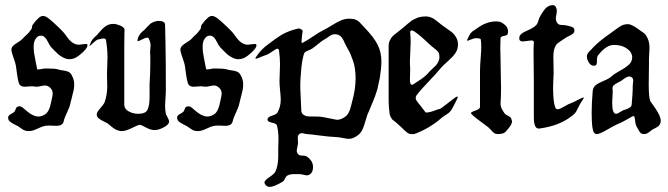

<svg xmlns="http://www.w3.org/2000/svg" viewBox="-20 -523 2606 749"><path d="M155.3 -255.9Q193.4 -255.9 204.1 -252.9Q211.9 -250 224.1 -248.5Q236.3 -247.1 245.1 -243.7Q253.9 -240.2 258.8 -231.4Q269.5 -213.9 269.5 -193.4Q269.5 -182.6 267.1 -170.4Q264.6 -158.2 260.3 -142.6Q255.9 -127 253.9 -117.2Q251 -103.5 241.2 -83.5Q231.4 -63.5 228.5 -49.8Q224.6 -32.2 200.2 -32.2Q195.3 -32.2 185.5 -32.7Q175.8 -33.2 171.9 -33.2Q158.2 -33.2 152.3 -31.2Q143.6 -29.3 125 -20.5Q106.4 -11.7 93.8 -11.7H89.8Q84 -11.7 78.1 -13.7Q72.3 -15.6 69.3 -17.6Q66.4 -19.5 60.1 -23.9Q53.7 -28.3 50.8 -30.3Q46.9 -32.2 34.7 -38.6Q22.5 -44.9 17.1 -50.3Q11.7 -55.7 11.7 -64.5Q11.7 -72.3 22.5 -78.1Q33.2 -84 36.1 -86.9Q38.1 -88.9 41.5 -98.1Q44.9 -107.4 50.8 -107.4Q51.8 -107.4 53.2 -107.9Q54.7 -108.4 55.7 -108.4Q61.5 -108.4 66.9 -104.5Q72.3 -100.6 78.6 -94.7Q85 -88.9 89.8 -85.9L91.8 -84Q94.7 -82 98.1 -79.6Q101.6 -77.1 106.4 -74.7Q111.3 -72.3 117.7 -70.3Q124 -68.4 129.9 -68.4Q142.6 -68.4 156.2 -77.1Q172.9 -87.9 179.7 -126Q180.7 -129.9 182.1 -136.7Q183.6 -143.6 184.6 -148.9Q185.5 -154.3 185.5 -158.2Q185.5 -170.9 176.8 -179.7Q167 -189.5 155.3 -189.5Q150.4 -189.5 139.2 -187Q127.9 -184.6 122.1 -184.6Q121.1 -184.6 118.2 -185.1Q115.2 -185.5 114.3 -185.5Q113.3 -185.5 110.4 -186Q107.4 -186.5 105.5 -186.5Q100.6 -186.5 90.3 -185.5Q80.1 -184.6 76.2 -184.6Q58.6 -184.6 53.7 -198.2Q48.8 -213.9 46.4 -234.9Q43.9 -255.9 42 -266.6Q40 -277.3 34.2 -293.5Q28.3 -309.6 25.4 -322.3Q25.4 -323.2 24.9 -325.2Q24.4 -327.1 24.4 -328.1Q24.4 -337.9 31.7 -344.7Q39.1 -351.6 51.3 -358.9Q63.5 -366.2 69.3 -373Q73.2 -377.9 80.6 -384.3Q87.9 -390.6 92.8 -396.5Q97.7 -402.3 102.5 -409.2Q104.5 -412.1 105 -418.5Q105.5 -424.8 108.4 -427.7Q132.8 -460.9 147.5 -460.9Q157.2 -460.9 170.9 -450.2Q184.6 -439.5 209 -416Q216.8 -408.2 220.7 -404.3Q227.5 -398.4 242.2 -377.9Q256.8 -357.4 272.5 -351.6Q279.3 -348.6 287.1 -348.6Q292 -348.6 301.3 -350.1Q310.5 -351.6 314.5 -351.6Q321.3 -351.6 321.3 -346.7Q321.3 -332 287.1 -305.7Q269.5 -292 251 -292Q239.3 -292 227.1 -298.3Q214.8 -304.7 207.5 -311Q200.2 -317.4 190.9 -327.1Q181.6 -336.9 179.7 -338.9Q174.8 -343.8 164.6 -363.8Q154.3 -383.8 140.6 -383.8H137.7Q128.9 -383.8 121.6 -375Q114.3 -366.2 112.3 -353.5Q111.3 -348.6 111.3 -338.9Q111.3 -319.3 117.7 -290Q124 -260.7 124 -257.8Q124 -252 129.9 -252Q132.8 -252 142.1 -253.9Q151.4 -255.9 155.3 -255.9Z M450.2 -11.7Q439.5 -13.7 431.6 -17.6Q423.8 -21.5 414.1 -29.8Q404.3 -38.1 399.4 -42Q395.5 -43.9 382.8 -50.3Q370.1 -56.6 363.8 -62.5Q357.4 -68.4 357.4 -77.1Q357.4 -85 371.1 -100.6Q384.8 -116.2 387.7 -123Q398.4 -153.3 398.4 -186.5Q398.4 -192.4 397.9 -206.1Q397.5 -219.7 397.5 -227.5V-240.2Q399.4 -289.1 399.4 -297.9Q399.4 -330.1 393.6 -366.2Q392.6 -373 383.8 -373Q379.9 -373 372.1 -371.1Q364.3 -369.1 363.3 -369.1Q358.4 -368.2 350.6 -361.8Q342.8 -355.5 336.9 -349.6Q331.1 -343.8 330.1 -343.8Q329.1 -343.8 330.1 -347.7Q335 -361.3 339.4 -367.2Q343.8 -373 349.1 -377.9Q354.5 -382.8 358.4 -386.7Q359.4 -387.7 365.7 -395Q372.1 -402.3 376.5 -407.2Q380.9 -412.1 388.2 -418Q395.5 -423.8 403.8 -426.8Q412.1 -429.7 420.9 -429.7Q428.7 -429.7 432.6 -428.7Q465.8 -419.9 465.8 -406.2Q465.8 -404.3 465.3 -388.2Q464.8 -372.1 464.8 -342.8V-114.3Q464.8 -98.6 481.4 -88.9Q498 -79.1 519.5 -79.1Q548.8 -79.1 555.7 -95.7Q563.5 -113.3 563.5 -143.6V-176.8V-192.4Q566.4 -242.2 566.4 -275.4Q566.4 -287.1 566.4 -296.9Q566.4 -306.6 565.9 -312Q565.4 -317.4 565.4 -318.4Q565.4 -324.2 566.4 -333Q567.4 -341.8 567.4 -345.7Q567.4 -358.4 560.5 -372.1Q559.6 -376 553.7 -376Q547.9 -376 534.2 -369.1Q520.5 -362.3 518.6 -362.3Q516.6 -362.3 516.6 -364.3Q516.6 -374 522.9 -384.8Q529.3 -395.5 536.1 -400.4L543 -406.2Q543.9 -407.2 553.7 -417.5Q563.5 -427.7 566.4 -430.2Q569.3 -432.6 577.6 -436.5Q585.9 -440.4 594.7 -441.4H598.6Q624 -441.4 624 -425.8Q624 -419.9 625.5 -356Q627 -292 627 -172.9Q627 -159.2 625.5 -139.6Q624 -120.1 624 -111.3Q624 -95.7 627 -78.1Q627.9 -75.2 633.8 -64.9Q639.6 -54.7 639.6 -48.8Q639.6 -36.1 615.2 -24.4Q597.7 -15.6 583 -15.6Q567.4 -15.6 548.8 -25.9Q530.3 -36.1 525.4 -36.1Q519.5 -36.1 495.1 -23.9Q470.7 -11.7 456.1 -11.7Z M814.5 -255.9Q852.5 -255.9 863.3 -252.9Q871.1 -250 883.3 -248.5Q895.5 -247.1 904.3 -243.7Q913.1 -240.2 918 -231.4Q928.7 -213.9 928.7 -193.4Q928.7 -182.6 926.3 -170.4Q923.8 -158.2 919.4 -142.6Q915 -127 913.1 -117.2Q910.2 -103.5 900.4 -83.5Q890.6 -63.5 887.7 -49.8Q883.8 -32.2 859.4 -32.2Q854.5 -32.2 844.7 -32.7Q835 -33.2 831.1 -33.2Q817.4 -33.2 811.5 -31.2Q802.7 -29.3 784.2 -20.5Q765.6 -11.7 752.9 -11.7H749Q743.2 -11.7 737.3 -13.7Q731.4 -15.6 728.5 -17.6Q725.6 -19.5 719.2 -23.9Q712.9 -28.3 710 -30.3Q706.1 -32.2 693.8 -38.6Q681.6 -44.9 676.3 -50.3Q670.9 -55.7 670.9 -64.5Q670.9 -72.3 681.6 -78.1Q692.4 -84 695.3 -86.9Q697.3 -88.9 700.7 -98.1Q704.1 -107.4 710 -107.4Q710.9 -107.4 712.4 -107.9Q713.9 -108.4 714.8 -108.4Q720.7 -108.4 726.1 -104.5Q731.4 -100.6 737.8 -94.7Q744.1 -88.9 749 -85.9L751 -84Q753.9 -82 757.3 -79.6Q760.7 -77.1 765.6 -74.7Q770.5 -72.3 776.9 -70.3Q783.2 -68.4 789.1 -68.4Q801.8 -68.4 815.4 -77.1Q832 -87.9 838.9 -126Q839.8 -129.9 841.3 -136.7Q842.8 -143.6 843.8 -148.9Q844.7 -154.3 844.7 -158.2Q844.7 -170.9 835.9 -179.7Q826.2 -189.5 814.5 -189.5Q809.6 -189.5 798.3 -187Q787.1 -184.6 781.2 -184.6Q780.3 -184.6 777.3 -185.1Q774.4 -185.5 773.4 -185.5Q772.5 -185.5 769.5 -186Q766.6 -186.5 764.6 -186.5Q759.8 -186.5 749.5 -185.5Q739.3 -184.6 735.4 -184.6Q717.8 -184.6 712.9 -198.2Q708 -213.9 705.6 -234.9Q703.1 -255.9 701.2 -266.6Q699.2 -277.3 693.4 -293.5Q687.5 -309.6 684.6 -322.3Q684.6 -323.2 684.1 -325.2Q683.6 -327.1 683.6 -328.1Q683.6 -337.9 690.9 -344.7Q698.2 -351.6 710.4 -358.9Q722.7 -366.2 728.5 -373Q732.4 -377.9 739.7 -384.3Q747.1 -390.6 752 -396.5Q756.8 -402.3 761.7 -409.2Q763.7 -412.1 764.2 -418.5Q764.6 -424.8 767.6 -427.7Q792 -460.9 806.6 -460.9Q816.4 -460.9 830.1 -450.2Q843.8 -439.5 868.2 -416Q876 -408.2 879.9 -404.3Q886.7 -398.4 901.4 -377.9Q916 -357.4 931.6 -351.6Q938.5 -348.6 946.3 -348.6Q951.2 -348.6 960.4 -350.1Q969.7 -351.6 973.6 -351.6Q980.5 -351.6 980.5 -346.7Q980.5 -332 946.3 -305.7Q928.7 -292 910.2 -292Q898.4 -292 886.2 -298.3Q874 -304.7 866.7 -311Q859.4 -317.4 850.1 -327.1Q840.8 -336.9 838.9 -338.9Q834 -343.8 823.7 -363.8Q813.5 -383.8 799.8 -383.8H796.9Q788.1 -383.8 780.8 -375Q773.4 -366.2 771.5 -353.5Q770.5 -348.6 770.5 -338.9Q770.5 -319.3 776.9 -290Q783.2 -260.7 783.2 -257.8Q783.2 -252 789.1 -252Q792 -252 801.3 -253.9Q810.5 -255.9 814.5 -255.9Z M1155.3 -92.8Q1155.3 -81.1 1164.1 -75.2Q1172.9 -69.3 1184.1 -68.8Q1195.3 -68.4 1212.4 -68.4Q1229.5 -68.4 1239.3 -66.4Q1293 -55.7 1293.9 -55.7Q1307.6 -55.7 1320.3 -63.5Q1327.1 -67.4 1332 -72.3Q1336.9 -77.1 1340.3 -84Q1343.8 -90.8 1345.2 -95.2Q1346.7 -99.6 1349.6 -110.4Q1352.5 -121.1 1353.5 -126Q1367.2 -174.8 1367.2 -216.8Q1367.2 -236.3 1364.7 -253.9Q1362.3 -271.5 1356.9 -286.6Q1351.6 -301.8 1347.7 -311Q1343.8 -320.3 1336.9 -332Q1330.1 -343.8 1329.1 -346.7Q1328.1 -347.7 1325.2 -354.5Q1322.3 -361.3 1320.3 -365.2Q1318.4 -369.1 1314.5 -375Q1310.5 -380.9 1305.2 -384.3Q1299.8 -387.7 1293.9 -388.7Q1291 -389.6 1286.1 -389.6Q1280.3 -389.6 1274.4 -387.2Q1268.6 -384.8 1260.7 -378.9Q1252.9 -373 1249 -371.1Q1240.2 -366.2 1232.4 -360.4Q1224.6 -354.5 1215.8 -347.2Q1207 -339.8 1200.2 -335Q1193.4 -330.1 1181.6 -325.7Q1169.9 -321.3 1167 -315.9Q1164.1 -310.5 1159.7 -287.6Q1155.3 -264.6 1152.3 -217.8Q1152.3 -212.9 1151.9 -204.1Q1151.4 -195.3 1151.4 -191.4Q1151.4 -170.9 1153.3 -138.2Q1155.3 -105.5 1155.3 -92.8ZM977.5 -293.9Q975.6 -293.9 977.5 -298.8Q999 -332 1029.3 -352.5Q1033.2 -355.5 1043 -362.8Q1052.7 -370.1 1056.6 -372.6Q1060.5 -375 1068.8 -380.9Q1077.1 -386.7 1082 -389.2Q1086.9 -391.6 1094.7 -395.5Q1102.5 -399.4 1109.9 -401.9Q1117.2 -404.3 1126 -407.2Q1143.6 -412.1 1145.5 -412.1Q1150.4 -412.1 1157.2 -407.2Q1160.2 -405.3 1160.6 -402.3Q1161.1 -399.4 1159.7 -394Q1158.2 -388.7 1158.2 -383.8Q1158.2 -379.9 1157.2 -372.1Q1156.2 -364.3 1156.2 -361.3Q1156.2 -355.5 1158.2 -355.5Q1160.2 -355.5 1161.1 -356.4Q1176.8 -364.3 1201.7 -381.3Q1226.6 -398.4 1245.1 -407.2Q1256.8 -413.1 1276.4 -425.3Q1295.9 -437.5 1311 -443.8Q1326.2 -450.2 1342.8 -450.2Q1344.7 -450.2 1348.1 -449.7Q1351.6 -449.2 1353.5 -449.2Q1361.3 -449.2 1368.7 -445.8Q1376 -442.4 1379.9 -439Q1383.8 -435.5 1391.1 -427.2Q1398.4 -418.9 1401.4 -416Q1438.5 -377.9 1453.1 -348.6Q1467.8 -319.3 1467.8 -284.2Q1467.8 -257.8 1461.9 -220.7Q1460 -210 1457.5 -199.7Q1455.1 -189.5 1453.6 -181.6Q1452.1 -173.8 1448.2 -163.1Q1444.3 -152.3 1442.9 -147Q1441.4 -141.6 1436 -129.4Q1430.7 -117.2 1429.2 -113.3Q1427.7 -109.4 1421.4 -94.2Q1415 -79.1 1413.1 -75.2Q1410.2 -67.4 1403.3 -43.5Q1396.5 -19.5 1388.7 -8.3Q1380.9 2.9 1365.2 11.7Q1352.5 18.6 1340.8 18.6Q1333 18.6 1316.4 15.1Q1299.8 11.7 1291 11.7Q1265.6 10.7 1229.5 5.9Q1193.4 1 1176.8 0Q1173.8 0 1167 -2Q1160.2 -3.9 1155.8 -3.4Q1151.4 -2.9 1147.5 0Q1141.6 4.9 1141.6 14.6Q1141.6 17.6 1142.1 23.9Q1142.6 30.3 1142.6 33.2Q1142.6 39.1 1140.1 49.8Q1137.7 60.5 1137.7 64.5Q1137.7 72.3 1142.6 78.1Q1147.5 84 1158.2 84H1160.2Q1170.9 84 1175.8 86.9Q1201.2 103.5 1201.2 128.9Q1201.2 147.5 1190.4 156.2Q1183.6 161.1 1177.7 161.1Q1173.8 161.1 1163.6 158.7Q1153.3 156.2 1147.5 156.2H1145.5H1137.7H1126Q1111.3 156.2 1100.6 162.1Q1095.7 165 1091.8 173.8Q1087.9 182.6 1083 185.5Q1048.8 206.1 1032.2 206.1Q1020.5 206.1 1013.7 195.3Q1011.7 192.4 1011.7 188.5Q1011.7 180.7 1031.7 167.5Q1051.8 154.3 1055.7 143.6Q1065.4 120.1 1065.4 87.9V70.3V56.6Q1065.4 49.8 1065.9 37.1Q1066.4 24.4 1066.4 18.6Q1066.4 -9.8 1060.5 -33.2Q1058.6 -41 1041 -44.4Q1023.4 -47.9 1023.4 -56.6Q1023.4 -66.4 1041 -71.8Q1058.6 -77.1 1062.5 -84Q1075.2 -106.4 1075.2 -134.8Q1075.2 -145.5 1072.8 -168.9Q1070.3 -192.4 1070.3 -207Q1070.3 -212.9 1071.3 -237.8Q1072.3 -262.7 1072.3 -272.5Q1072.3 -297.9 1068.4 -326.2Q1067.4 -333 1062.5 -333Q1057.6 -333 1042.5 -322.3Q1027.3 -311.5 1020.5 -309.6Q1016.6 -308.6 1006.3 -304.2Q996.1 -299.8 988.3 -296.9Q980.5 -293.9 977.5 -293.9Z M1592.8 -194.3Q1599.6 -199.2 1610.4 -206.1Q1621.1 -212.9 1626 -216.3Q1630.9 -219.7 1638.2 -226.1Q1645.5 -232.4 1652.3 -240.2Q1657.2 -246.1 1666.5 -254.4Q1675.8 -262.7 1680.7 -268.1Q1685.5 -273.4 1689.9 -282.2Q1694.3 -291 1694.3 -300.8Q1694.3 -312.5 1690.4 -318.8Q1686.5 -325.2 1674.8 -334Q1663.1 -342.8 1658.2 -347.7Q1598.6 -404.3 1586.9 -404.3Q1580.1 -404.3 1580.1 -396.5Q1580.1 -395.5 1580.6 -390.6Q1581.1 -385.7 1581.5 -377.4Q1582 -369.1 1582 -358.4Q1582 -345.7 1580.6 -322.3Q1579.1 -298.8 1579.1 -286.1Q1579.1 -267.6 1580.1 -257.8V-249Q1580.1 -243.2 1579.6 -230Q1579.1 -216.8 1579.1 -211.9Q1579.1 -192.4 1586.9 -192.4Q1590.8 -192.4 1592.8 -194.3ZM1697.3 -254.9Q1681.6 -235.4 1651.4 -204.1Q1621.1 -172.9 1604.5 -150.4Q1601.6 -146.5 1601.6 -140.6Q1601.6 -135.7 1605 -130.4Q1608.4 -125 1613.8 -118.7Q1619.1 -112.3 1622.1 -108.4Q1624 -105.5 1640.6 -84Q1655.3 -84 1672.9 -90.8Q1690.4 -97.7 1697.3 -98.6Q1705.1 -103.5 1720.7 -115.7Q1736.3 -127.9 1748.5 -137.2Q1760.7 -146.5 1763.7 -146.5Q1765.6 -146.5 1765.6 -143.6L1763.7 -137.7Q1748 -105.5 1741.2 -94.7Q1734.4 -84 1722.2 -76.7Q1710 -69.3 1703.1 -63.5Q1655.3 -21.5 1595.7 0H1585Q1576.2 0 1568.8 -5.4Q1561.5 -10.7 1550.8 -21.5Q1540 -32.2 1535.2 -36.1Q1530.3 -41 1522.5 -47.4Q1514.6 -53.7 1512.2 -55.2Q1509.8 -56.6 1505.4 -64.5Q1501 -72.3 1500 -78.6Q1499 -85 1497.6 -100.6Q1496.1 -116.2 1496.1 -135.3Q1496.1 -154.3 1496.1 -185.5V-344.7Q1496.1 -356.4 1501.5 -366.7Q1506.8 -377 1511.7 -381.8Q1516.6 -386.7 1530.3 -397Q1543.9 -407.2 1547.9 -411.1Q1550.8 -413.1 1559.1 -420.4Q1567.4 -427.7 1569.8 -429.7Q1572.3 -431.6 1579.6 -437.5Q1586.9 -443.4 1590.8 -445.3Q1594.7 -447.3 1601.6 -450.7Q1608.4 -454.1 1613.8 -455.6Q1619.1 -457 1626 -458Q1632.8 -459 1640.6 -459Q1650.4 -459 1659.7 -455.6Q1668.9 -452.1 1673.8 -448.7Q1678.7 -445.3 1688.5 -437.5Q1698.2 -429.7 1703.1 -425.8Q1708 -421.9 1723.6 -411.1Q1739.3 -400.4 1746.1 -394.5Q1752.9 -388.7 1759.8 -376.5Q1766.6 -364.3 1766.6 -349.6Q1766.6 -330.1 1756.3 -315.4Q1746.1 -300.8 1726.6 -283.7Q1707 -266.6 1697.3 -254.9Z M1835.9 -374Q1830.1 -374 1817.9 -369.1Q1805.7 -364.3 1803.7 -364.3Q1801.8 -364.3 1801.8 -365.2Q1801.8 -367.2 1802.7 -368.2Q1810.5 -385.7 1815.4 -392.6Q1820.3 -399.4 1829.6 -404.8Q1838.9 -410.2 1841.8 -413.1Q1877.9 -439.5 1915 -439.5Q1932.6 -439.5 1942.4 -431.6Q1961.9 -418.9 1961.9 -400.4Q1961.9 -395.5 1960 -389.6Q1958 -384.8 1945.8 -382.8Q1933.6 -380.9 1932.6 -375Q1931.6 -355.5 1931.6 -334Q1931.6 -326.2 1932.1 -315.9Q1932.6 -305.7 1932.6 -293.9Q1932.6 -270.5 1933.6 -232.9Q1934.6 -195.3 1934.6 -178.7Q1934.6 -162.1 1934.1 -148.4Q1933.6 -134.8 1933.1 -127Q1932.6 -119.1 1932.6 -117.2Q1932.6 -101.6 1948.2 -81.1Q1951.2 -76.2 1961.9 -71.3Q1972.7 -66.4 1974.6 -59.6Q1977.5 -50.8 1977.5 -49.8Q1977.5 -38.1 1962.9 -21.5Q1961.9 -20.5 1958.5 -16.1Q1955.1 -11.7 1954.1 -10.7Q1953.1 -9.8 1950.2 -7.3Q1947.3 -4.9 1945.3 -3.9Q1943.4 -2.9 1939.5 -2Q1935.5 -1 1931.2 -0.5Q1926.8 0 1920.9 0Q1913.1 0 1907.7 -3.9Q1902.3 -7.8 1896 -15.1Q1889.6 -22.5 1884.8 -26.4Q1826.2 -69.3 1819.3 -78.1Q1817.4 -80.1 1817.4 -82Q1817.4 -85.9 1835 -91.8Q1852.5 -97.7 1852.5 -105.5V-198.2V-246.1Q1852.5 -264.6 1855 -294.9Q1857.4 -325.2 1857.4 -338.9Q1857.4 -359.4 1855.5 -369.1Q1854.5 -374 1835.9 -374Z M2255.9 -137.7Q2245.1 -122.1 2238.3 -108.9Q2231.4 -95.7 2229.5 -91.3Q2227.5 -86.9 2223.1 -81.5Q2218.8 -76.2 2209 -69.3Q2162.1 -32.2 2084 -21.5H2081.1Q2062.5 -21.5 2062.5 -66.4V-201.2Q2062.5 -222.7 2062 -258.3Q2061.5 -293.9 2061.5 -309.6Q2061.5 -322.3 2061.5 -332.5Q2061.5 -342.8 2062 -346.7Q2062.5 -350.6 2062.5 -354Q2062.5 -357.4 2062.5 -358.4Q2062.5 -365.2 2052.7 -365.2Q2048.8 -365.2 2036.6 -363.3Q2024.4 -361.3 2019.5 -361.3Q2008.8 -361.3 2005.9 -369.1V-376Q2005.9 -390.6 2034.7 -402.8Q2063.5 -415 2072.3 -425.8Q2078.1 -432.6 2081.5 -445.8Q2085 -459 2101.6 -482.4Q2116.2 -502.9 2136.7 -502.9Q2145.5 -502.9 2148.4 -495.1Q2152.3 -487.3 2152.3 -481.4Q2152.3 -476.6 2150.4 -466.3Q2148.4 -456.1 2148.4 -451.2Q2148.4 -438.5 2156.2 -430.7Q2161.1 -425.8 2169.4 -425.8Q2177.7 -425.8 2184.6 -424.8Q2188.5 -423.8 2199.7 -421.4Q2210.9 -418.9 2215.8 -415.5Q2220.7 -412.1 2220.7 -403.3Q2220.7 -396.5 2214.8 -391.6Q2209 -386.7 2199.2 -382.3Q2189.5 -377.9 2184.6 -374Q2179.7 -370.1 2158.2 -356.4Q2138.7 -342.8 2138.7 -300.8Q2138.7 -293 2139.2 -274.4Q2139.6 -255.9 2139.6 -246.1V-234.4Q2137.7 -197.3 2137.7 -178.7Q2137.7 -127.9 2145.5 -105.5Q2148.4 -96.7 2156.2 -96.7Q2163.1 -96.7 2181.2 -107.4Q2199.2 -118.2 2206.1 -120.1Q2212.9 -122.1 2232.4 -132.3Q2252 -142.6 2255.9 -142.6Q2257.8 -142.6 2257.8 -141.6Z M2382.8 -79.1Q2386.7 -79.1 2391.6 -81.5Q2396.5 -84 2402.3 -87.9Q2408.2 -91.8 2411.1 -92.8Q2414.1 -93.8 2419.9 -95.7Q2425.8 -97.7 2428.7 -99.1Q2431.6 -100.6 2436 -103Q2440.4 -105.5 2442.4 -108.9Q2444.3 -112.3 2444.3 -117.2Q2448.2 -161.1 2448.2 -174.8V-186.5Q2448.2 -190.4 2449.2 -198.2Q2450.2 -206.1 2450.2 -209Q2450.2 -216.8 2445.3 -220.7Q2440.4 -224.6 2435.5 -224.6Q2430.7 -224.6 2425.3 -222.2Q2419.9 -219.7 2412.6 -214.4Q2405.3 -209 2402.3 -207Q2400.4 -206.1 2389.2 -200.2Q2377.9 -194.3 2373.5 -189.5Q2369.1 -184.6 2369.1 -177.7L2370.1 -172.9Q2370.1 -168 2370.1 -161.1Q2370.1 -155.3 2369.1 -142.6Q2368.2 -129.9 2368.2 -123Q2368.2 -79.1 2382.8 -79.1ZM2430.7 -428.7Q2442.4 -428.7 2467.8 -411.1Q2487.3 -397.5 2493.7 -392.6Q2500 -387.7 2506.8 -372.6Q2513.7 -357.4 2513.7 -335Q2513.7 -329.1 2512.7 -315.9Q2511.7 -302.7 2511.7 -294.9V-276.4Q2511.7 -265.6 2511.2 -237.3Q2510.7 -209 2510.7 -193.4Q2510.7 -145.5 2516.6 -128.9L2537.1 -99.6Q2557.6 -69.3 2557.6 -51.8Q2557.6 -43.9 2554.2 -38.1Q2550.8 -32.2 2547.4 -29.8Q2543.9 -27.3 2536.6 -23.4Q2529.3 -19.5 2525.4 -17.6Q2522.5 -15.6 2515.6 -10.3Q2508.8 -4.9 2503.9 -2.4Q2499 0 2493.2 0Q2484.4 0 2480 -3.4Q2475.6 -6.8 2469.7 -18.1Q2463.9 -29.3 2462.9 -30.3Q2460 -35.2 2458.5 -45.4Q2457 -55.7 2456.1 -63Q2455.1 -70.3 2451.2 -70.3Q2449.2 -70.3 2439 -64.5Q2428.7 -58.6 2413.6 -50.3Q2398.4 -42 2387.7 -38.1Q2377.9 -34.2 2348.6 -17.1Q2319.3 0 2308.6 0Q2301.8 0 2297.4 -5.4Q2293 -10.7 2290.5 -29.3Q2288.1 -47.9 2288.1 -83Q2288.1 -120.1 2292 -166Q2293 -182.6 2304.7 -191.4Q2316.4 -200.2 2335.9 -208Q2355.5 -215.8 2366.2 -225.6Q2377 -235.4 2399.4 -247.6Q2421.9 -259.8 2434.1 -271.5Q2446.3 -283.2 2446.3 -300.8Q2446.3 -307.6 2441.4 -317.4Q2436.5 -327.1 2419.4 -337.4Q2402.3 -347.7 2375 -347.7Q2344.7 -347.7 2313.5 -307.6Q2308.6 -301.8 2308.6 -289.1Q2308.6 -282.2 2308.6 -280.3Q2308.6 -278.3 2307.6 -273.9Q2306.6 -269.5 2303.7 -268.1Q2300.8 -266.6 2295.9 -266.6Q2285.2 -266.6 2277.3 -278.8Q2269.5 -291 2269.5 -303.7Q2269.5 -308.6 2272 -313Q2274.4 -317.4 2276.9 -320.3Q2279.3 -323.2 2284.2 -327.6Q2289.1 -332 2291 -335Q2316.4 -362.3 2363.3 -394.5Q2369.1 -398.4 2383.3 -409.2Q2397.5 -419.9 2407.2 -424.3Q2417 -428.7 2430.7 -428.7Z"/></svg>

Font: Isabella
Style: Medium
Weight: 500
Designer: John Stracke
Version: Version 001.202